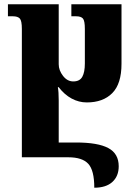

<svg xmlns="http://www.w3.org/2000/svg" viewBox="-20 -734 649 896"><path d="M299 0H82V-599Q82 -637 72.5 -647.5Q63 -658 40 -658H17V-714H254V-434Q254 -406 274 -380Q294 -354 322 -354Q352 -354 364 -375.5Q376 -397 376 -438V-599Q376 -637 367 -647.5Q358 -658 335 -658H313V-714H547V-436Q547 -343 504 -299.5Q461 -256 385 -256Q348 -256 314.5 -274Q281 -292 254 -327H250Q254 -306 254 -265V-69H335Q437 -69 485.5 -43Q534 -17 534 42Q534 88 504.5 115Q475 142 420 142Q420 61 392 30.5Q364 0 299 0Z"/></svg>

Font: Noto Serif Georgian Black Cond
Style: Regular
Weight: 900
Width: 3
Designer: Monotype Design team
Foundry: Monotype Imaging Inc.
Version: Version 1.000